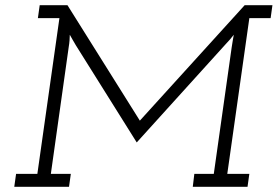

<svg xmlns="http://www.w3.org/2000/svg" viewBox="-20 -720 1070 740"><path d="M35 0H246L253 -50H176L245 -540Q247 -551 248 -564Q249 -577 249 -586Q255 -576 259.5 -567.5Q264 -559 272 -546L507 -171L850 -550Q858 -558 866.5 -568Q875 -578 881 -586Q879 -577 877 -563Q875 -549 873 -538L804 -50H729L723 0H934L941 -50H856L941 -650H1023L1030 -700H923L519 -255L240 -700H133L126 -650H209L124 -50H42Z"/></svg>

Font: Josefin Slab Medium
Style: Italic
Weight: 500
Italic angle: -12°
Version: Version 2.000